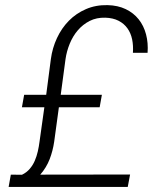

<svg xmlns="http://www.w3.org/2000/svg" viewBox="-20 -741 627 761"><path d="M213.4 -315.9 194.8 -179.7Q189.5 -143.1 176.8 -110.1Q164.1 -77.1 139.6 -48.8L495.6 -49.3L486.3 0H14.2L22.9 -48.8L66.9 -48.3Q85.4 -57.1 97.9 -71.8Q110.4 -86.4 117.9 -104Q125.5 -121.6 129.9 -141.1Q134.3 -160.6 136.7 -179.7L155.8 -315.9H66.9L75.7 -365.2H163.1L181.6 -506.8Q187.5 -550.8 205.8 -590.1Q224.1 -629.4 252.9 -658.7Q281.7 -688 320.6 -704.8Q359.4 -721.7 406.2 -720.7Q447.3 -719.7 478.3 -704.8Q509.3 -689.9 529.5 -664.6Q549.8 -639.2 558.8 -605Q567.9 -570.8 564.9 -531.7H506.8Q508.8 -560.1 503.7 -585Q498.5 -609.9 485.1 -628.7Q471.7 -647.5 450 -658.7Q428.2 -669.9 397.5 -670.9Q362.8 -671.9 335.4 -658Q308.1 -644 288.3 -620.8Q268.6 -597.7 256.3 -567.6Q244.1 -537.6 239.7 -506.8L220.7 -365.2H383.8L375 -315.9Z"/></svg>

Font: TypoPRO Roboto Mono
Style: Italic
Weight: 300
Designer: Google
Version: Version 2.000986; 2015; ttfautohint (v1.3)